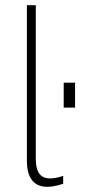

<svg xmlns="http://www.w3.org/2000/svg" viewBox="-20 -717 388 743"><path d="M163.5 6C181 6 202.5 1.5 224.5 -6V-36.5C205 -29.5 187.5 -26.5 173.5 -26.5C138.5 -26.5 118.5 -48.5 118.5 -101.5V-697H84V-96.5C84 -25.5 113 6 163.5 6ZM226.5 -300.5H270.5V-397H226.5Z"/></svg>

Font: HK Grotesk ExtraLight
Style: Regular
Weight: 200
Designer: Alfredo Marco Pradil
Foundry: Hanken Design Co.
Version: Version 3.001;FEAKit 1.0